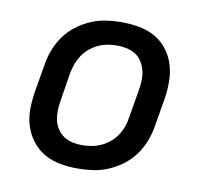

<svg xmlns="http://www.w3.org/2000/svg" viewBox="-65 -599 730 678"><g transform="rotate(10 300.0 -260.0)"><path d="M255 8Q223 8 192 2.5Q161 -3 135.5 -17.5Q110 -32 91.5 -55.5Q73 -79 63.5 -107.5Q54 -136 54 -167.5Q54 -199 59 -231L76 -331Q80 -358 90 -385Q100 -412 117 -436Q134 -460 158 -478.5Q182 -497 209 -508.5Q236 -520 263.5 -524Q291 -528 318 -528Q350 -528 381 -522.5Q412 -517 438 -502.5Q464 -488 482.5 -464.5Q501 -441 510 -412.5Q519 -384 519.5 -352.5Q520 -321 515 -289L498 -189Q494 -162 484 -135Q474 -108 457 -84Q440 -60 416 -41.5Q392 -23 365 -11.5Q338 0 310 4Q282 8 255 8ZM255 -76Q272 -76 289.5 -79Q307 -82 323.5 -89.5Q340 -97 354.5 -109Q369 -121 379 -136.5Q389 -152 395 -169Q401 -186 403 -203L420 -303Q423 -321 423.5 -338.5Q424 -356 420 -372.5Q416 -389 407 -403.5Q398 -418 384.5 -427Q371 -436 353.5 -440Q336 -444 318 -444Q301 -444 283.5 -441Q266 -438 250 -430.5Q234 -423 219.5 -411Q205 -399 195 -383.5Q185 -368 179 -351Q173 -334 170 -317L154 -217Q151 -199 150.5 -181.5Q150 -164 153.5 -147.5Q157 -131 166.5 -116.5Q176 -102 189.5 -93Q203 -84 220 -80Q237 -76 255 -76Z"/></g></svg>

Font: Iosevka Md Ex Obl
Style: Regular
Weight: 500
Width: 7
Italic angle: -9°
Monospace: yes
Designer: Belleve Invis
Foundry: Belleve Invis
Version: Version 32.5.0; ttfautohint (v1.8.4)